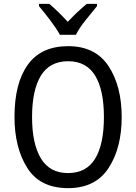

<svg xmlns="http://www.w3.org/2000/svg" viewBox="-20 -964 706 994"><path d="M429 -944Q403 -922 380 -900.5Q357 -879 331 -851Q307 -877 282 -901.5Q257 -926 235 -944H182V-932Q209 -900 240.5 -858.5Q272 -817 290 -784H373Q390 -818 423.5 -860Q457 -902 482 -932V-944ZM333 -725Q193 -725 124 -629Q55 -533 55 -359Q55 -200 121 -95Q187 10 333 10Q474 10 542 -94Q610 -198 610 -358Q610 -518 542 -621.5Q474 -725 333 -725ZM333 -647Q427 -647 472.5 -572.5Q518 -498 518 -358Q518 -217 472.5 -142.5Q427 -68 332 -68Q238 -68 192 -143.5Q146 -219 146 -358Q146 -497 191.5 -572Q237 -647 333 -647Z"/></svg>

Font: Noto Sans UI SemiCondensed
Style: Regular
Weight: 400
Width: 4
Designer: Monotype Design Team
Foundry: Monotype Imaging Inc.
Version: 1.001